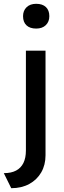

<svg xmlns="http://www.w3.org/2000/svg" viewBox="-50 -791 335 1008"><path d="M-30 118Q9 118 34.5 104.5Q60 91 73 64.5Q86 38 86 -1V-525H189V24Q189 75 166.5 114Q144 153 103.5 175Q63 197 9 197ZM71 -706Q71 -735 89.5 -753Q108 -771 140 -771Q173 -771 191 -754Q209 -737 209 -706Q209 -677 190.5 -659Q172 -641 140 -641Q107 -641 89 -658Q71 -675 71 -706Z"/></svg>

Font: Mach
Style: Regular
Weight: 400
Version: Version 1.002